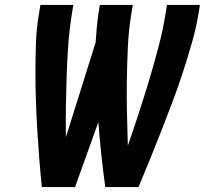

<svg xmlns="http://www.w3.org/2000/svg" viewBox="-20 -755 840 775"><path d="M283 0H149Q143 -57 138.5 -114.5Q134 -172 130.5 -230Q127 -288 125 -346Q123 -404 123 -462.5Q123 -521 125 -580Q127 -639 137 -698L143 -735H276L270 -698Q260 -636 255.5 -573.5Q251 -511 249 -448.5Q247 -386 246 -324Q245 -262 246 -201L366 -584Q368 -613 370.5 -641.5Q373 -670 377 -698L383 -735H516L510 -698Q499 -631 496 -564Q493 -497 492 -431Q491 -365 492.5 -298.5Q494 -232 496 -167Q519 -233 540.5 -299Q562 -365 582 -431.5Q602 -498 619.5 -564.5Q637 -631 648 -698L654 -735H787L781 -698Q771 -639 754 -580Q737 -521 718 -462.5Q699 -404 677 -346Q655 -288 632.5 -230Q610 -172 586.5 -114.5Q563 -57 539 0H405Q396 -65 389 -130.5Q382 -196 377 -262Z"/></svg>

Font: Iosevka Aile Extrabold
Style: Italic
Weight: 800
Italic angle: -9°
Designer: Belleve Invis
Foundry: Belleve Invis
Version: Version 31.1.0; ttfautohint (v1.8.4)